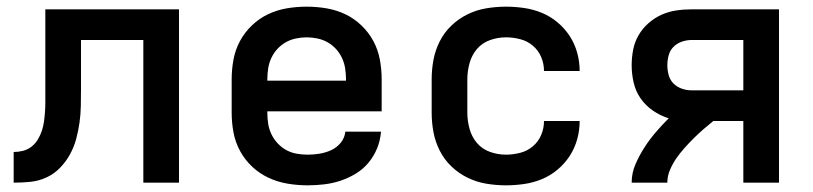

<svg xmlns="http://www.w3.org/2000/svg" viewBox="-20 -548 2440 576"><path d="M21 0V-92Q35 -92 49 -95.5Q63 -99 74.5 -108Q86 -117 93.5 -129.5Q101 -142 105.5 -155.5Q110 -169 112 -183.5Q114 -198 115 -212.5Q116 -227 116 -241Q116 -255 116 -270Q116 -273 116 -275.5Q116 -278 116 -281V-520H517V0H410V-428H223V-281Q223 -256 222.5 -230.5Q222 -205 218.5 -180Q215 -155 208.5 -131Q202 -107 190 -85Q178 -63 160 -44.5Q142 -26 119 -15.5Q96 -5 71 -2.5Q46 0 21 0Z M903 8Q873 8 843 3Q813 -2 786 -14.5Q759 -27 737 -47.5Q715 -68 700.5 -94.5Q686 -121 680.5 -150.5Q675 -180 675 -210V-310Q675 -340 680.5 -369.5Q686 -399 700 -425Q714 -451 736 -472Q758 -493 784.5 -505.5Q811 -518 840.5 -523Q870 -528 900 -528Q930 -528 959.5 -523Q989 -518 1015.5 -505.5Q1042 -493 1064 -472Q1086 -451 1100 -425Q1114 -399 1119.5 -369.5Q1125 -340 1125 -310V-214H782V-210Q782 -193 784.5 -177Q787 -161 794 -146Q801 -131 812.5 -118.5Q824 -106 838.5 -98Q853 -90 869.5 -87Q886 -84 903 -84Q921 -84 939 -87Q957 -90 973.5 -97.5Q990 -105 1002 -119.5Q1014 -134 1016 -153H1123Q1121 -127 1111.5 -103.5Q1102 -80 1086 -60.5Q1070 -41 1048 -27.5Q1026 -14 1002 -6Q978 2 953 5Q928 8 903 8ZM1018 -306V-310Q1018 -326 1015.5 -342.5Q1013 -359 1006 -374Q999 -389 988 -401Q977 -413 963 -421Q949 -429 932.5 -432.5Q916 -436 900 -436Q884 -436 867.5 -432.5Q851 -429 837 -421Q823 -413 812 -401Q801 -389 794 -374Q787 -359 784.5 -342.5Q782 -326 782 -310V-306Z M1498 8Q1468 8 1438.5 3Q1409 -2 1382.5 -15Q1356 -28 1334.5 -48.5Q1313 -69 1299.5 -95.5Q1286 -122 1280.5 -151Q1275 -180 1275 -210V-310Q1275 -340 1280.5 -369Q1286 -398 1299.5 -424.5Q1313 -451 1334.5 -471.5Q1356 -492 1382.5 -505Q1409 -518 1438.5 -523Q1468 -528 1498 -528Q1525 -528 1552.5 -524Q1580 -520 1605.5 -509.5Q1631 -499 1652.5 -481Q1674 -463 1689 -440Q1704 -417 1711.5 -390Q1719 -363 1719 -335Q1719 -335 1719 -335Q1719 -335 1719 -335H1612Q1612 -335 1612 -335Q1612 -335 1612 -335Q1612 -357 1603.5 -377Q1595 -397 1578.5 -411Q1562 -425 1540.5 -430.5Q1519 -436 1498 -436Q1473 -436 1449.5 -427.5Q1426 -419 1410.5 -400.5Q1395 -382 1388.5 -358Q1382 -334 1382 -310V-210Q1382 -186 1388.5 -162Q1395 -138 1410.5 -119.5Q1426 -101 1449.5 -92.5Q1473 -84 1498 -84Q1519 -84 1540.5 -89.5Q1562 -95 1578.5 -109Q1595 -123 1603.5 -143Q1612 -163 1612 -185Q1612 -185 1612 -185Q1612 -185 1612 -185H1719Q1719 -185 1719 -185Q1719 -185 1719 -185Q1719 -157 1711.5 -130Q1704 -103 1689 -80Q1674 -57 1652.5 -39Q1631 -21 1605.5 -10.5Q1580 0 1552.5 4Q1525 8 1498 8Z M1875 0Q1875 -29 1886.5 -55.5Q1898 -82 1913.5 -106Q1929 -130 1947.5 -151.5Q1966 -173 1986 -193Q1961 -201 1939 -216Q1917 -231 1902 -252.5Q1887 -274 1881 -300Q1875 -326 1875 -352Q1875 -376 1879.5 -399Q1884 -422 1895.5 -442Q1907 -462 1925 -478Q1943 -494 1964 -503.5Q1985 -513 2008 -516.5Q2031 -520 2055 -520H2317V0H2210V-185H2120Q2105 -173 2090 -160Q2075 -147 2061 -133Q2047 -119 2033.5 -104Q2020 -89 2009 -73Q1998 -57 1990 -38.5Q1982 -20 1982 0ZM2055 -277H2210V-428H2055Q2040 -428 2025.5 -423Q2011 -418 2000.5 -407.5Q1990 -397 1986 -382Q1982 -367 1982 -352Q1982 -338 1986 -323Q1990 -308 2000.5 -297.5Q2011 -287 2025.5 -282Q2040 -277 2055 -277Z"/></svg>

Font: Zed Mono Semibold Extended
Style: Regular
Weight: 600
Width: 7
Monospace: yes
Designer: Belleve Invis
Foundry: Belleve Invis
Version: Version 1.0.0; ttfautohint (v1.8.4)